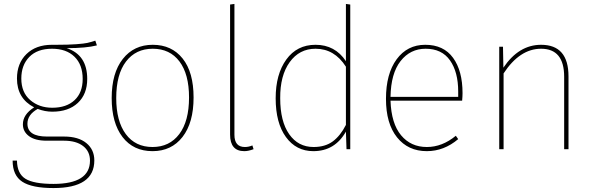

<svg xmlns="http://www.w3.org/2000/svg" viewBox="-20 -756 3013 973"><path d="M244 -509Q169 -509 128.5 -467.5Q88 -426 88 -358Q88 -288 133 -249Q178 -210 245 -210Q317 -210 358 -248.5Q399 -287 399 -356Q399 -428 357.5 -468.5Q316 -509 244 -509ZM463 -550 471 -526Q417 -512 318 -512Q422 -478 422 -356Q422 -279 374.5 -234.5Q327 -190 245 -190Q208 -190 171 -204Q119 -175 119 -129Q119 -64 218 -64H305Q377 -64 417.5 -31Q458 2 458 57Q458 197 251 197Q142 197 93 165Q44 133 44 58H66Q67 124 109 150Q151 176 251 176Q436 176 436 58Q436 11 401 -16Q366 -43 304 -43H216Q158 -43 127 -66Q96 -89 96 -126Q96 -176 153 -212Q66 -257 66 -358Q66 -435 114 -482Q162 -529 243 -529H265Q327 -529 367 -532Q407 -535 422.5 -538.5Q438 -542 463 -550Z M754 -509Q668 -509 618.5 -444Q569 -379 569 -259Q569 -142 617.5 -76.5Q666 -11 753 -11Q839 -11 888.5 -76.5Q938 -142 938 -262Q938 -380 889.5 -444.5Q841 -509 754 -509ZM754 -529Q850 -529 905.5 -459.5Q961 -390 961 -262Q961 -134 905 -62Q849 10 753 10Q656 10 601 -61.5Q546 -133 546 -259Q546 -386 602.5 -457.5Q659 -529 754 -529Z M1168 -736V-73Q1168 -11 1221 -11Q1240 -11 1259 -19L1265 0Q1239 10 1218 10Q1146 10 1146 -74V-733Z M1569 -11Q1628 -11 1666.5 -39.5Q1705 -68 1733 -123V-418Q1675 -509 1579 -509Q1497 -509 1448 -441Q1399 -373 1400 -258Q1400 -141 1445.5 -76Q1491 -11 1569 -11ZM1755 -733V0H1736L1733 -89Q1677 10 1568 10Q1481 10 1429 -61.5Q1377 -133 1377 -258Q1377 -380 1431 -454.5Q1485 -529 1579 -529Q1678 -529 1733 -446V-736Z M2302 -265V-292Q2302 -391 2260.5 -450Q2219 -509 2137 -509Q2059 -509 2010 -446.5Q1961 -384 1959 -265ZM2324 -284Q2324 -268 2322 -246H1959Q1963 -130 2012.5 -70.5Q2062 -11 2143 -11Q2221 -11 2290 -68L2302 -51Q2230 10 2143 10Q2048 10 1992 -60Q1936 -130 1936 -255Q1936 -382 1990 -455.5Q2044 -529 2135 -529Q2228 -529 2276 -463Q2324 -397 2324 -284Z M2722 -529Q2861 -529 2861 -369V0H2839V-367Q2839 -509 2722 -509Q2614 -509 2532 -384V0H2510V-519H2529L2531 -413Q2609 -529 2722 -529Z"/></svg>

Font: FiraSans
Style: Regular
Weight: 150
Designer: Carrois Corporate & Edenspiekermann AG
Foundry: Carrois Corporate GbR & Edenspiekermann AG
Version: Version 3.106;PS 003.106;hotconv 1.0.70;makeotf.lib2.5.58329